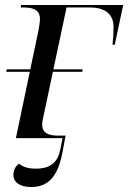

<svg xmlns="http://www.w3.org/2000/svg" viewBox="-20 -556 516 773"><path d="M44 0H232L222 49C210 108 170 123 125 123C90 123 72 115 56 103C41 115 34 130 34 149C34 178 61 197 105 197C180 197 215 147 232 54L244 -10H214C180 -10 150 -18 150 -53C150 -56 150 -60 151 -69L193 -267H311L313 -277H195L248 -526H342C395 -526 437 -505 437 -448C437 -419 435 -393 433 -376H442L476 -536H65L63 -526H72C117 -526 141 -515 141 -478C141 -470 138 -450 135 -434L102 -277H7L5 -267H100Z"/></svg>

Font: Noto Serif Display
Style: Italic
Weight: 400
Italic angle: -12°
Designer: Monotype Design Team
Foundry: Monotype Imaging Inc.
Version: Version 2.009